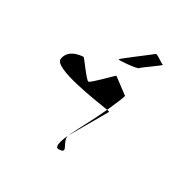

<svg xmlns="http://www.w3.org/2000/svg" viewBox="-173 -966 1208 1190"><g transform="rotate(30 431.0 -371.5)"><path d="M119 -457C108 -387 434 -342 526 -327C554 -390 576 -440 579 -457L471 -538C472 -546 354 -420 338 -420C322 -420 236 -546 235 -538C235 -538 131 -538 119 -457ZM431 -633C429 -628 561 -638 569 -650C577 -662 698 -742 685 -742C673 -742 620 -788 612 -776C602 -766 432 -641 431 -633ZM395 -65C369 -6 360 35 386 35C462 35 385 -12 395 -65ZM395 -65 543 -322C543 -323 537 -325 526 -327C489 -244 430 -140 395 -65ZM395 -65Z"/></g></svg>

Font: Ampere
Style: SCSuExtIta
Weight: 400
Version: Version 1